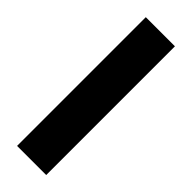

<svg xmlns="http://www.w3.org/2000/svg" viewBox="-282 -884 907 907"><g transform="rotate(45 171.5 -430.0)"><path d="M74.2 0H268.8V-860H74.2Z"/></g></svg>

Font: Hussar
Style: BdWide
Weight: 700
Foundry: Cannot Into Space Fonts
Version: Version 2.00